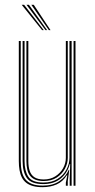

<svg xmlns="http://www.w3.org/2000/svg" viewBox="-20 -770 395 796"><path d="M156.8 6Q133.8 6 117 1.4Q100.2 -3.2 88.9 -12.1Q77.5 -21 70.8 -34.1Q64 -47.2 61 -64.4Q58 -81.5 58 -102.5V-600H66V-102.5Q66 -78 70.4 -59Q74.8 -40 85.1 -27Q95.5 -14 113.2 -7.2Q131 -0.5 157.8 -0.5Q199 -0.5 225.9 -18.9Q252.8 -37.2 265.2 -66.2H267.2L261 -19.5V0H253V-12.8L259 -43.5H257Q240.8 -17 214.8 -5.5Q188.8 6 156.8 6ZM285 0V-600H293V0ZM161.2 -19.5Q140.5 -19.5 126.6 -25.1Q112.8 -30.8 104.6 -41.4Q96.5 -52 93 -67.5Q89.5 -83 89.5 -102.5V-600H97.5V-102.5Q97.5 -78.5 103.2 -61.4Q109 -44.2 122.9 -35.1Q136.8 -26 161.5 -26Q188.8 -26 209.2 -38.9Q229.8 -51.8 241.4 -72.2Q253 -92.8 253 -115.5V-600H261V-115.5Q261 -93 249.4 -70.9Q237.8 -48.8 215.5 -34.1Q193.2 -19.5 161.2 -19.5ZM159.2 -6.8Q109.5 -6.8 91.6 -31.8Q73.8 -56.8 73.8 -102.5V-600H81.8V-102.5Q81.8 -61.8 97.5 -37.5Q113.2 -13.2 160 -13.2Q194.8 -13.2 218.8 -28.4Q242.8 -43.5 255.4 -67Q268 -90.5 268 -115.5V-600H277V0H269V-28.5L271 -89.8H269Q260.2 -53.5 232 -30.1Q203.8 -6.8 159.2 -6.8ZM154.5 -645 70 -750H80L161.5 -645ZM168.5 -645 90 -750H100L175.5 -645ZM182.5 -645 110 -750H120L189.5 -645Z"/></svg>

Font: Big Shoulders Inline Text SC Thin
Style: Regular
Weight: 100
Designer: Patric King
Foundry: XO Type Co
Version: Version 2.002